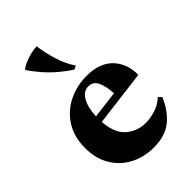

<svg xmlns="http://www.w3.org/2000/svg" viewBox="-227 -849 957 957"><g transform="rotate(-45 252.0 -370.0)"><path d="M274 15Q206 15 150.5 -14Q95 -43 62.5 -97Q30 -151 30 -225Q30 -305 66 -361Q102 -417 161.5 -446Q221 -475 289 -475Q381 -475 428.5 -425.5Q476 -376 476 -296L181 -259Q187 -174 231 -137Q275 -100 333 -100Q362 -100 399 -110.5Q436 -121 466 -149L482 -133Q454 -66 405.5 -25.5Q357 15 274 15ZM259 -432Q225 -432 204 -396.5Q183 -361 180 -299L325 -317Q323 -364 308.5 -398Q294 -432 259 -432ZM218 -755Q225 -703 241 -649.5Q257 -596 288 -549L269 -540Q237 -560 203.5 -588.5Q170 -617 141.5 -650Q113 -683 94 -713Q110 -726 133 -735.5Q156 -745 179 -750Q202 -755 218 -755Z"/></g></svg>

Font: Bona Nova SC
Style: Bold
Weight: 700
Designer: Mateusz Machalski
Foundry: Capitalics
Version: Version 4.001; ttfautohint (v1.8.4.7-5d5b)